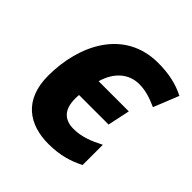

<svg xmlns="http://www.w3.org/2000/svg" viewBox="-156 -676 805 805"><g transform="rotate(45 246.5 -273.0)"><path d="M247 10C315 10 364 -5 411 -29V-149C366 -126 326 -109 277 -109C224 -109 192 -138 192 -203C192 -210 192 -218 193 -226H368L389 -325H210C231 -398 280 -437 339 -437C382 -437 413 -424 448 -409L493 -521C448 -544 398 -556 333 -556C132 -556 44 -373 44 -192C44 -48 133 10 247 10Z"/></g></svg>

Font: BC Sans
Style: Bold Italic
Weight: 700
Italic angle: -12°
Designer: Monotype Design Team
Province of B.C.
Foundry: Monotype Imaging Inc.
Version: Version 2.000;GOOG;noto-source:20170915:90ef993387c0